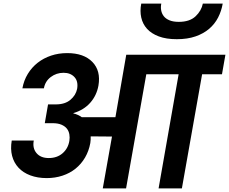

<svg xmlns="http://www.w3.org/2000/svg" viewBox="-20 -1043 1268 1063"><path d="M289 -465Q340 -465 370 -490.5Q400 -516 407 -551Q414 -593 392 -616.5Q370 -640 332 -640Q292 -640 261 -616.5Q230 -593 223 -554H104Q112 -598 134 -634Q156 -670 188.5 -695.5Q221 -721 262.5 -735Q304 -749 352 -749Q444 -749 491.5 -700Q539 -651 525 -569Q515 -514 479.5 -474Q444 -434 387 -417L386 -415Q400 -412 411.5 -406.5Q423 -401 433 -394H619L679 -740H1228L1209 -632H1099L987 0H858L969 -632H790L678 0H549L600 -287L482 -288Q483 -271 480 -251Q472 -207 451 -171Q430 -135 398.5 -109.5Q367 -84 326 -70.5Q285 -57 239 -57Q188 -57 148 -72Q108 -87 82.5 -114.5Q57 -142 47 -180Q37 -218 45 -265H167Q159 -223 182 -195.5Q205 -168 250 -168Q296 -168 326.5 -194.5Q357 -221 364 -263Q367 -281 364 -299Q361 -317 350.5 -330.5Q340 -344 320.5 -352.5Q301 -361 271 -361H228L246 -465ZM959 -826Q900 -826 859 -841.5Q818 -857 794 -883.5Q770 -910 762 -946Q754 -982 762 -1023H873Q869 -1003 872.5 -985Q876 -967 887 -953Q898 -939 918.5 -930.5Q939 -922 970 -922Q1030 -922 1062.5 -952.5Q1095 -983 1103 -1023H1213Q1206 -982 1187.5 -946Q1169 -910 1138 -883.5Q1107 -857 1062.5 -841.5Q1018 -826 959 -826Z"/></svg>

Font: SVN-Poppins SemiBold
Style: Italic
Weight: 600
Italic angle: -10°
Designer: Ninad Kale (Devanagari), Jonny Pinhorn (Latin)
Foundry: Indian Type Foundry
Version: Version 3.002 2017; ttfautohint (v1.8.3)